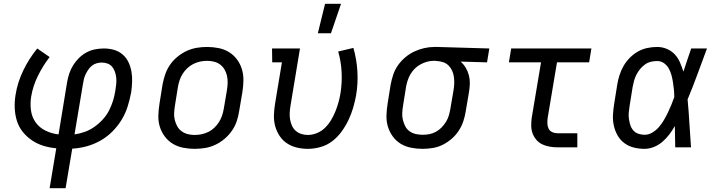

<svg xmlns="http://www.w3.org/2000/svg" viewBox="-20 -775 3790 1010"><path d="M241 215 276 5Q241 2 208.5 -8Q176 -18 148.5 -36.5Q121 -55 100 -81Q79 -107 69 -139Q59 -171 57.5 -206Q56 -241 62 -277Q72 -341 102 -403.5Q132 -466 176 -520L241 -475Q205 -428 179 -375Q153 -322 144 -267Q138 -230 143 -194Q148 -158 168 -130.5Q188 -103 220 -87.5Q252 -72 288 -68L333 -343Q337 -366 344.5 -388.5Q352 -411 365 -432Q378 -453 396 -470.5Q414 -488 435.5 -499.5Q457 -511 480.5 -515.5Q504 -520 527 -520Q555 -520 580.5 -512.5Q606 -505 625.5 -488Q645 -471 656 -447.5Q667 -424 671.5 -398Q676 -372 675 -344.5Q674 -317 670 -289Q663 -252 651.5 -215Q640 -178 619.5 -144.5Q599 -111 570.5 -82.5Q542 -54 507 -34.5Q472 -15 434.5 -5Q397 5 360 7L325 215ZM372 -68Q400 -72 426.5 -81.5Q453 -91 477 -108Q501 -125 521 -147Q541 -169 554 -194.5Q567 -220 575 -246.5Q583 -273 587 -300Q590 -317 591.5 -333.5Q593 -350 591.5 -365.5Q590 -381 585 -396Q580 -411 570.5 -423Q561 -435 546 -440.5Q531 -446 515 -446Q502 -446 488 -442Q474 -438 463 -429Q452 -420 444 -408Q436 -396 430 -383.5Q424 -371 421 -357.5Q418 -344 416 -331Z M1004 8Q973 8 943 2Q913 -4 888.5 -19Q864 -34 846.5 -57.5Q829 -81 820.5 -109Q812 -137 813 -168Q814 -199 819 -230L835 -330Q840 -357 849 -383.5Q858 -410 874 -433.5Q890 -457 913 -476Q936 -495 962 -507Q988 -519 1015 -523.5Q1042 -528 1069 -528Q1100 -528 1130 -522Q1160 -516 1184.5 -501Q1209 -486 1226.5 -462.5Q1244 -439 1252.5 -411Q1261 -383 1260.5 -352Q1260 -321 1255 -290L1238 -190Q1234 -163 1225 -136.5Q1216 -110 1199.5 -86.5Q1183 -63 1160.5 -44Q1138 -25 1112 -13Q1086 -1 1058.5 3.5Q1031 8 1004 8ZM1004 -65Q1022 -65 1041 -69Q1060 -73 1077 -81.5Q1094 -90 1108 -103.5Q1122 -117 1132 -133Q1142 -149 1148 -166.5Q1154 -184 1157 -202L1174 -302Q1177 -321 1177.5 -340Q1178 -359 1174 -376.5Q1170 -394 1161 -409.5Q1152 -425 1138 -435.5Q1124 -446 1106 -450.5Q1088 -455 1069 -455Q1051 -455 1032.5 -451Q1014 -447 997 -438.5Q980 -430 965.5 -416.5Q951 -403 941 -387Q931 -371 925 -353.5Q919 -336 916 -318L900 -218Q897 -199 896 -180Q895 -161 899.5 -143.5Q904 -126 912.5 -110.5Q921 -95 935.5 -84.5Q950 -74 967.5 -69.5Q985 -65 1004 -65Z M1599 8Q1569 8 1540.5 1Q1512 -6 1489 -21.5Q1466 -37 1450.5 -60.5Q1435 -84 1427.5 -112Q1420 -140 1421 -170Q1422 -200 1427 -230L1463 -447H1412L1411 -520H1558L1508 -218Q1505 -200 1504 -182Q1503 -164 1506 -146.5Q1509 -129 1516 -113.5Q1523 -98 1535.5 -87Q1548 -76 1564.5 -70.5Q1581 -65 1599 -65Q1623 -65 1647.5 -75Q1672 -85 1690.5 -103.5Q1709 -122 1722 -144Q1735 -166 1744.5 -189.5Q1754 -213 1760.5 -236.5Q1767 -260 1771 -284Q1780 -341 1777 -396.5Q1774 -452 1759 -504L1839 -523Q1856 -464 1860 -400.5Q1864 -337 1853 -272Q1847 -240 1837.5 -207.5Q1828 -175 1813 -143.5Q1798 -112 1777 -83Q1756 -54 1728 -32.5Q1700 -11 1666 -1.5Q1632 8 1599 8ZM1652 -600 1690 -755H1774L1721 -600Z M2203 8Q2172 8 2142 2Q2112 -4 2087.5 -19Q2063 -34 2046 -57.5Q2029 -81 2020.5 -109Q2012 -137 2013 -168Q2014 -199 2019 -230L2035 -330Q2040 -356 2048.5 -382Q2057 -408 2073.5 -431.5Q2090 -455 2112 -473.5Q2134 -492 2159.5 -504Q2185 -516 2212 -522Q2239 -528 2265 -528H2281L2554 -520L2542 -447L2403 -451Q2419 -437 2430 -418.5Q2441 -400 2446.5 -379Q2452 -358 2451.5 -335.5Q2451 -313 2447 -290L2430 -190Q2426 -164 2417.5 -138Q2409 -112 2393.5 -88Q2378 -64 2356 -45Q2334 -26 2309 -13.5Q2284 -1 2256.5 3.5Q2229 8 2203 8ZM2204 -66Q2222 -66 2239.5 -69.5Q2257 -73 2273.5 -82Q2290 -91 2303 -104.5Q2316 -118 2326 -134Q2336 -150 2341 -167.5Q2346 -185 2349 -202L2366 -302Q2369 -320 2369.5 -337.5Q2370 -355 2367.5 -372Q2365 -389 2358 -404Q2351 -419 2339.5 -430.5Q2328 -442 2312 -447.5Q2296 -453 2278 -454L2269 -455H2260Q2243 -455 2225.5 -450Q2208 -445 2191.5 -436Q2175 -427 2162 -414Q2149 -401 2139.5 -385Q2130 -369 2124.5 -352Q2119 -335 2116 -318L2100 -218Q2097 -199 2096 -180Q2095 -161 2099.5 -143.5Q2104 -126 2112 -110.5Q2120 -95 2134.5 -84.5Q2149 -74 2167 -70Q2185 -66 2204 -66Z M2913 0Q2892 0 2871.5 -3.5Q2851 -7 2833 -15.5Q2815 -24 2802 -39Q2789 -54 2782 -72.5Q2775 -91 2774.5 -112Q2774 -133 2777 -155L2826 -447H2657L2669 -520H3091L3079 -447H2910L2861 -155Q2859 -140 2859.5 -125Q2860 -110 2866 -98Q2872 -86 2885 -80Q2898 -74 2913 -74H3017V0Z M3371 8Q3341 8 3313.5 1Q3286 -6 3264 -22.5Q3242 -39 3228.5 -63Q3215 -87 3209 -114.5Q3203 -142 3204.5 -171Q3206 -200 3211 -230L3227 -330Q3231 -355 3239 -380Q3247 -405 3260.5 -428.5Q3274 -452 3293.5 -471.5Q3313 -491 3336 -504Q3359 -517 3385 -522.5Q3411 -528 3437 -528Q3464 -528 3488.5 -517.5Q3513 -507 3530 -488.5Q3547 -470 3557 -446.5Q3567 -423 3575 -398Q3585 -428 3595 -458.5Q3605 -489 3616 -520H3699Q3674 -453 3649.5 -386Q3625 -319 3597 -252Q3603 -190 3606.5 -126.5Q3610 -63 3615 0H3532Q3531 -28 3531 -56Q3531 -84 3530 -112Q3517 -89 3501 -68Q3485 -47 3465 -29.5Q3445 -12 3420 -2Q3395 8 3371 8ZM3372 -66Q3392 -66 3412 -78Q3432 -90 3446.5 -107Q3461 -124 3472.5 -143.5Q3484 -163 3493.5 -183Q3503 -203 3511.5 -223.5Q3520 -244 3527 -264Q3527 -284 3525 -303.5Q3523 -323 3520 -342.5Q3517 -362 3512 -380.5Q3507 -399 3497.5 -415.5Q3488 -432 3472.5 -443Q3457 -454 3437 -454Q3420 -454 3403.5 -450Q3387 -446 3372.5 -435.5Q3358 -425 3347 -411.5Q3336 -398 3328 -382.5Q3320 -367 3315.5 -350.5Q3311 -334 3308 -318L3292 -218Q3289 -200 3287.5 -183Q3286 -166 3288.5 -149Q3291 -132 3296 -116.5Q3301 -101 3311.5 -89Q3322 -77 3338 -71.5Q3354 -66 3372 -66Z"/></svg>

Font: Iosevka Etoile
Style: Italic
Weight: 400
Italic angle: -9°
Designer: Belleve Invis
Foundry: Belleve Invis
Version: Version 22.1.2; ttfautohint (v1.8.4)